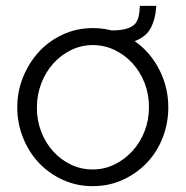

<svg xmlns="http://www.w3.org/2000/svg" viewBox="-20 -626 635 656"><path d="M297 10Q241 10 193.5 -12Q146 -34 112 -70.5Q78 -107 58.5 -156Q39 -205 39 -259Q39 -314 59 -363Q79 -412 113 -449Q147 -486 194.5 -508Q242 -530 297 -530Q353 -530 400.5 -508Q448 -486 482 -449Q516 -412 535.5 -363Q555 -314 555 -259Q555 -205 536 -156Q517 -107 482.5 -70.5Q448 -34 400.5 -12Q353 10 297 10ZM106 -258Q106 -214 121 -175.5Q136 -137 162 -108.5Q188 -80 222.5 -63.5Q257 -47 297 -47Q336 -47 371 -64Q406 -81 432.5 -110Q459 -139 474 -177.5Q489 -216 489 -260Q489 -304 474 -342.5Q459 -381 432.5 -410Q406 -439 371 -455.5Q336 -472 297 -472Q258 -472 223 -455Q188 -438 162 -409Q136 -380 121 -341Q106 -302 106 -258ZM361 -522Q393 -522 412.5 -528Q432 -534 442 -545Q451 -557 454 -571Q457 -585 458 -606H514Q513 -592 511 -579.5Q509 -567 505.5 -556Q502 -545 497 -534Q492 -523 483 -513Q474 -503 461.5 -495.5Q449 -488 433 -483Q417 -478 398.5 -475.5Q380 -473 360 -473Z"/></svg>

Font: Rising Sun Light
Style: Regular
Weight: 300
Designer: Matt McInerney, Pablo Impallari, Rodrigo Fuenzalida (Raleway font), Stephen Hutchings (Greek), Cristiano Sobral (main ch
Foundry: The Rising Sun Project Authors
Version: Version 4.327; ttfautohint (v1.8.4.7-5d5b-dirty)